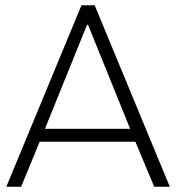

<svg xmlns="http://www.w3.org/2000/svg" viewBox="-20 -706 692 726"><path d="M492 -170 563 0H622L338 -686H288L4 0H60L130 -170H492ZM150 -219 309 -612H313L472 -219H150Z"/></svg>

Font: ChivoLight
Style: Regular
Weight: 300
Designer: Hector Gatti
Foundry: Omnibus-Type
Version: Version 1.004;PS 001.004;hotconv 1.0.88;makeotf.lib2.5.64775